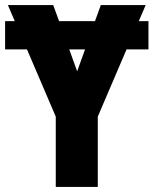

<svg xmlns="http://www.w3.org/2000/svg" viewBox="-20 -734 603 754"><path d="M199 0V-276L86 -540H0V-651H38L11 -714H189L212 -651H353L376 -714H552L525 -651H563V-540H477L364 -276V0ZM283 -454 314 -540H252Z"/></svg>

Font: Noto Sans Mono SemiCondensed Black
Style: Regular
Weight: 900
Width: 4
Designer: Monotype Design Team
Foundry: Monotype Imaging Inc.
Version: Version 2.014; ttfautohint (v1.8.4.7-5d5b)